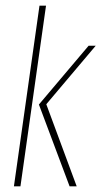

<svg xmlns="http://www.w3.org/2000/svg" viewBox="-20 -656 357 676"><path d="M29 0 119 -636H142L52 0ZM225 0 117 -288 292 -495H317L143 -289L250 0Z"/></svg>

Font: Alumni Sans Thin
Style: Italic
Weight: 100
Italic angle: -8°
Designer: Robert E. Leuschke
Foundry: Robert E. Leuschke
Version: Version 1.016